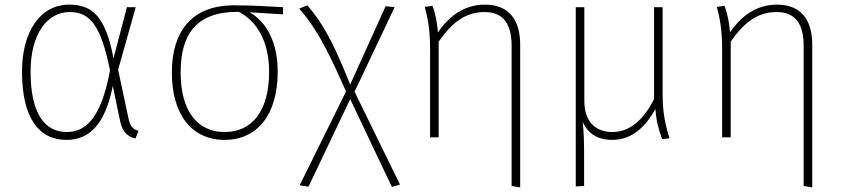

<svg xmlns="http://www.w3.org/2000/svg" viewBox="-20 -593 3644 829"><path d="M279 -573C152 -573 75 -454 75 -284C75 -85 147 11 267 11C367 11 434 -57 467 -222L499 -68C510 -19 535 -2 565 5L578 -28C559 -33 542 -44 535 -81L490 -292L566 -562H528L470 -341C436 -523 378 -573 279 -573ZM280 -541C368 -541 415 -486 455 -289C416 -79 348 -23 268 -23C173 -23 112 -103 112 -284C112 -449 186 -541 280 -541Z M1202 -562C1135 -566 1060 -570 990 -570C805 -570 722 -454 722 -280C722 -98 808 11 950 11C1090 11 1179 -97 1179 -283C1179 -413 1130 -498 1058 -540L1202 -531ZM1142 -283C1142 -112 1067 -23 950 -23C832 -23 760 -114 760 -280C760 -446 828 -543 1009 -542H1011C1088 -502 1142 -416 1142 -283Z M1511 -197 1684 -562 1645 -566 1492 -228C1413 -426 1368 -499 1307 -570L1272 -556C1335 -483 1383 -406 1474 -198L1274 207L1312 213L1492 -165L1672 214L1707 204Z M2074 -573C1985 -573 1919 -524 1871 -453C1868 -492 1860 -536 1847 -568L1814 -563C1826 -519 1837 -467 1837 -382V0H1874V-413C1926 -488 1984 -541 2072 -541C2149 -541 2189 -495 2189 -395V210L2226 216V-400C2226 -510 2175 -573 2074 -573Z M2871 4C2853 -51 2841 -105 2841 -188V-562H2804V-165C2760 -79 2703 -23 2623 -23C2561 -23 2503 -58 2503 -158V-562H2466V212L2502 210V75C2502 21 2501 -17 2496 -66C2517 -21 2555 11 2623 11C2713 11 2769 -50 2810 -122C2814 -66 2823 -38 2839 8Z M3335 -573C3246 -573 3180 -524 3132 -453C3129 -492 3121 -536 3108 -568L3075 -563C3087 -519 3098 -467 3098 -382V0H3135V-413C3187 -488 3245 -541 3333 -541C3410 -541 3450 -495 3450 -395V210L3487 216V-400C3487 -510 3436 -573 3335 -573Z"/></svg>

Font: Glow Sans SC Normal ExtraLight
Style: Regular
Weight: 200
Designer: Ryoko NISHIZUKA (kana, bopomofo & ideographs); Paul D. Hunt (Latin, Greek & Cyrillic); Sandoll Communications, Soo-young
Version: Version 0.93